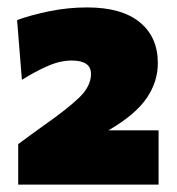

<svg xmlns="http://www.w3.org/2000/svg" viewBox="-20 -797 476 517"><path d="M29 -300V-409Q46.5 -422 64.2 -434.8Q82 -447.5 99 -460Q160.5 -503 192.8 -533.8Q225 -564.5 225 -598Q225 -634 173 -634Q141.5 -634 106.8 -618.5Q72 -603 39 -582L26 -743Q61.5 -756 111.8 -766.5Q162 -777 215 -777Q307.5 -777 356.2 -737.2Q405 -697.5 405 -627Q405 -577 375.2 -533.2Q345.5 -489.5 277 -449L272 -446H407V-300Z"/></svg>

Font: Commissioner Black
Style: Regular
Weight: 900
Designer: Kostas Bartsokas
Foundry: Kostas Bartsokas
Version: Version 1.000; ttfautohint (v1.8.3)